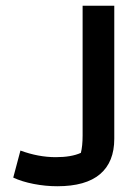

<svg xmlns="http://www.w3.org/2000/svg" viewBox="-20 -638 486 667"><path d="M26 -21 51 -115Q113 -92 174 -92Q228 -92 261 -107Q267 -131 267 -167V-618H377V-156Q377 -75 327.5 -33Q278 9 179 9Q138 9 97 1Q56 -7 26 -21Z"/></svg>

Font: Athiti SemiBold
Style: Regular
Weight: 600
Designer: CadsonDemak Team
Foundry: CadsonDemak
Version: Version 1.033